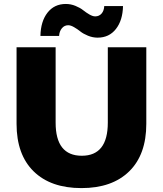

<svg xmlns="http://www.w3.org/2000/svg" viewBox="-20 -940 826 974"><path d="M64 -312V-700.2H262.2V-317.9Q262.2 -149.9 395 -149.9Q526.9 -149.9 526.9 -317.9V-700.2H722.2V-312Q722.2 -155.8 635.5 -70.8Q548.8 14.2 393.1 14.2Q237.3 14.2 150.6 -70.8Q64 -155.8 64 -312ZM475.1 -749Q450.2 -749 426.3 -758.8Q402.3 -768.6 387.5 -780.5Q372.6 -792.5 355.7 -802.2Q338.9 -812 326.2 -812Q306.6 -812 293.9 -796.6Q281.2 -781.2 279.8 -757.8H185.1Q186.5 -831.5 220.9 -875.7Q255.4 -919.9 314 -919.9Q338.9 -919.9 362.8 -910.2Q386.7 -900.4 401.6 -888.4Q416.5 -876.5 433.3 -866.7Q450.2 -856.9 462.9 -856.9Q482.9 -856.9 495.4 -871.3Q507.8 -885.7 508.8 -909.2H604Q602.5 -836.9 568.1 -793Q533.7 -749 475.1 -749Z"/></svg>

Font: Montserrat ExtraBold
Style: Regular
Weight: 800
Designer: Julieta Ulanovsky
Foundry: Julieta Ulanovsky
Version: Version 9.000